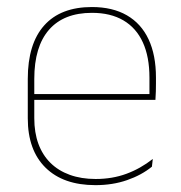

<svg xmlns="http://www.w3.org/2000/svg" viewBox="-20 -517 515 546"><path d="M251.5 9.5Q160 9.5 109.5 -40.2Q59 -90 59 -180.5V-292.5Q59 -392.5 105.8 -444.8Q152.5 -497 241.5 -497Q300 -497 340.8 -473.5Q381.5 -450 402.5 -405.2Q423.5 -360.5 423.5 -296.5V-279.5Q423.5 -268.5 423.2 -257.5Q423 -246.5 422 -233H405Q405 -250.5 405 -266.5Q405 -282.5 405 -296Q405 -355.5 386.2 -396.5Q367.5 -437.5 331 -459Q294.5 -480.5 241.5 -480.5Q161.5 -480.5 119.5 -432.5Q77.5 -384.5 77.5 -292.5V-243.5V-239.5V-181Q77.5 -140 89.2 -108Q101 -76 123.5 -53.8Q146 -31.5 178.5 -19.8Q211 -8 252 -8Q299.5 -8 339.5 -22.8Q379.5 -37.5 414.5 -65L412 -43Q382.5 -19 341.5 -4.8Q300.5 9.5 251.5 9.5ZM67.5 -233V-249.5H415.5V-233Z"/></svg>

Font: Anek Latin Medium Thin
Style: Regular
Weight: 250
Version: Version 1.003